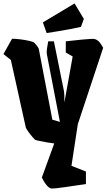

<svg xmlns="http://www.w3.org/2000/svg" viewBox="-45 -850 619 1115"><path d="M159 -38Q156 -40 143 -55Q130 -70 118.5 -86.5Q107 -103 105 -109L18 -502L-25 -536L25 -625Q45 -625 73.5 -621.5Q102 -618 125.5 -612.5Q149 -607 154 -602Q161 -595 168.5 -585.5Q176 -576 180 -567L259 -155L303 -142L227 -536Q225 -547 228 -568.5Q231 -590 235 -610H268L327 -318Q328 -314 328.5 -296Q329 -278 329 -255L377 -522L337 -545V-610Q357 -612 383.5 -615Q410 -618 436 -620.5Q462 -623 481 -624Q500 -625 506 -623Q525 -617 537.5 -599Q550 -581 554 -572L407 -129L370 113L454 146V219Q430 222 398 227Q366 232 334 236.5Q302 241 279 243.5Q256 246 250 244Q238 240 227 227Q216 214 208.5 200.5Q201 187 198 181L270 -17Q252 -19 229 -23Q206 -27 186.5 -31Q167 -35 159 -38ZM226 -658 204 -720 388 -830 442 -740 425 -694Q399 -688 363 -681Q327 -674 291 -668.5Q255 -663 226 -658Z"/></svg>

Font: Grenze Gotisch Black
Style: Regular
Weight: 900
Designer: Renata Polastri
Foundry: Omnibus-Type
Version: Version 1.001